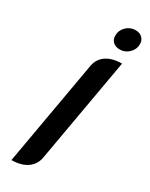

<svg xmlns="http://www.w3.org/2000/svg" viewBox="-232 -939 777 993"><g transform="rotate(30 156.5 -442.5)"><path d="M147 -617Q155 -661 190.5 -685Q226 -709 283 -709L173 -84Q165 -40 129.5 -15.5Q94 9 37 9ZM180 -817Q180 -849 203 -871.5Q226 -894 258 -894Q283 -894 298 -879.5Q313 -865 313 -842Q313 -811 290 -788.5Q267 -766 235 -766Q210 -766 195 -780Q180 -794 180 -817Z"/></g></svg>

Font: K2D SemiBold
Style: Italic
Weight: 600
Italic angle: -10°
Designer: Katatrad Aksorn Co.,Ltd.
Foundry: Cadson Demak Co.,Ltd.
Version: Version 1.000; ttfautohint (v1.6)